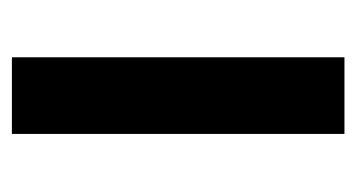

<svg xmlns="http://www.w3.org/2000/svg" viewBox="-156 -434 591 318"><g transform="rotate(-90 139.0 -275.5)"><path d="M202.6 -550.8V0H75.7V-550.8Z"/></g></svg>

Font: Lycee Sans SemiBold
Style: Regular
Weight: 600
Designer: Justin Alvin
Foundry: Alkove Design
Version: Version 1.030